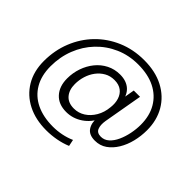

<svg xmlns="http://www.w3.org/2000/svg" viewBox="-178 -891 1341 1341"><g transform="rotate(45 492.5 -220.5)"><path d="M416 195Q310 195 230.5 154.5Q151 114 106.5 39.5Q62 -35 62 -136Q62 -241 98.5 -332Q135 -423 201 -491Q267 -559 357 -597.5Q447 -636 554 -636Q665 -636 745.5 -594Q826 -552 870 -477Q914 -402 914 -303Q914 -246 900.5 -191Q887 -136 860 -91.5Q833 -47 795 -20.5Q757 6 707 6Q649 6 625 -30Q601 -66 607 -122L610 -157L627 -133Q600 -69 544.5 -31.5Q489 6 424 6Q348 6 305.5 -40.5Q263 -87 263 -165Q263 -220 280.5 -270.5Q298 -321 330 -360.5Q362 -400 407 -423Q452 -446 506 -446Q569 -446 606.5 -412Q644 -378 650 -313L629 -301L652 -434H714L663 -143Q656 -99 667.5 -71Q679 -43 717 -43Q751 -43 777 -66.5Q803 -90 820.5 -128.5Q838 -167 847 -212Q856 -257 856 -299Q856 -388 818.5 -452Q781 -516 712 -550.5Q643 -585 545 -585Q454 -585 376.5 -551Q299 -517 241.5 -456.5Q184 -396 152.5 -315.5Q121 -235 121 -143Q121 -52 158.5 12.5Q196 77 265.5 110.5Q335 144 431 144Q473 144 515.5 135.5Q558 127 596 110L606 159Q563 177 514 186Q465 195 416 195ZM445 -49Q490 -49 527.5 -73Q565 -97 590 -139.5Q615 -182 620 -238Q625 -280 614 -315Q603 -350 576 -370.5Q549 -391 505 -391Q464 -391 431.5 -372.5Q399 -354 376 -323.5Q353 -293 341 -254.5Q329 -216 329 -175Q329 -118 358.5 -83.5Q388 -49 445 -49Z"/></g></svg>

Font: DM Sans 28pt Light
Style: Italic
Weight: 300
Italic angle: -10°
Version: Version 4.004;gftools[0.9.30]